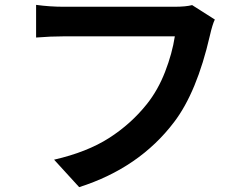

<svg xmlns="http://www.w3.org/2000/svg" viewBox="-20 -731 1017 792"><path d="M866.2 -650.4Q856.4 -630.9 845.7 -584Q792 -350.6 698.2 -227.5Q554.7 -38.1 306.6 41L203.1 -72.3Q338.9 -103.5 429.7 -161.6Q520.5 -219.7 585.9 -301.8Q631.8 -359.4 661.1 -435.1Q690.4 -510.7 701.2 -581.1H243.2Q189.5 -581.1 128.9 -576.2V-710.9Q185.5 -703.1 243.2 -703.1H698.2Q747.1 -703.1 772.5 -710Z"/></svg>

Font: Min Sans Bold
Style: Regular
Weight: 700
Designer: Jinseong-Kim, NotoSansCJK, Nunito
Foundry: Jinseong-Kim
Version: Version 1.400;Glyphs 3.1.2 (3151)